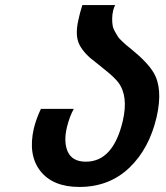

<svg xmlns="http://www.w3.org/2000/svg" viewBox="-20 -740 656 760"><path d="M294 0Q189 0 139.5 -63.5Q90 -127 114 -232Q124 -272 142 -309H272Q255 -278 245 -237Q231 -179 248 -140Q266 -100 320 -100Q428 -100 466 -261Q489 -360 448 -414Q434 -432 405 -456Q361 -492 358 -494Q314 -526 295 -562Q276 -598 290 -660Q296 -689 306 -720H436Q432 -713 428 -699Q424 -682 424 -666Q424 -650 426 -638.5Q428 -627 435.5 -614Q443 -601 447 -594.5Q451 -588 463.5 -576.5Q476 -565 480.5 -561Q485 -557 499 -546Q563 -494 587 -454Q626 -391 600 -277Q571 -152 493 -77Q413 0 294 0Z"/></svg>

Font: Miedinger
Style: Bold-Italic
Weight: 700
Italic angle: -13°
Version: Version 001.000